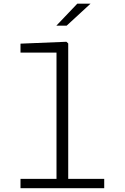

<svg xmlns="http://www.w3.org/2000/svg" viewBox="-20 -996 660 1016"><path d="M88.5 -49.5H531.5V0H88.5ZM279 0V-745L301.5 -717.5H88.5V-765L331.5 -775L341 -766V0ZM332.5 -860 459 -976.5H389L278 -860Z"/></svg>

Font: Monaspace Neon Var
Style: Regular
Weight: 400
Designer: Riley Cran and the Lettermatic Team
Version: Version 1.000 (Monaspace Neon Var)